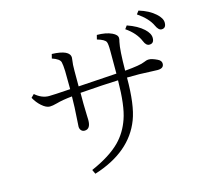

<svg xmlns="http://www.w3.org/2000/svg" viewBox="-123 -996 1246 1169"><g transform="rotate(-15 500.0 -411.0)"><path d="M754.9 -788.1Q819.8 -765.6 856.4 -731.9Q888.2 -702.6 888.2 -674.3Q888.2 -639.2 858.4 -639.2Q837.4 -639.2 825.2 -669.9Q801.8 -726.1 740.2 -768.1ZM847.2 -856.9Q910.6 -837.9 949.7 -802.7Q982.9 -772.9 982.9 -745.1Q982.9 -710 954.1 -710Q935.1 -710 919.9 -743.2Q897.5 -792 832 -836.9ZM618.2 -521V-664.1Q618.2 -709 612.3 -721.2Q604 -738.8 557.1 -752.4L564 -779.3Q620.6 -779.3 658.2 -761.7Q689.9 -746.6 689.9 -726.1Q689.9 -716.8 686 -703.1Q675.3 -656.2 674.3 -524.4Q772 -532.7 799.3 -545.4Q815.4 -553.2 831.1 -553.2Q850.1 -553.2 883.3 -537.1Q906.2 -526.4 906.2 -507.3Q906.2 -477.1 866.2 -477.1Q845.2 -477.1 814 -479Q758.3 -482.9 674.3 -481Q674.3 -308.6 640.1 -220.2Q570.8 -38.6 336.9 34.7L324.2 7.8Q445.3 -44.9 508.3 -108.9Q561.5 -163.1 587.9 -240.2Q615.7 -318.4 617.2 -479Q530.3 -476.1 377 -464.4V-395Q377 -363.3 378.9 -321.3Q379.9 -307.1 379.9 -292.5Q379.9 -235.4 341.8 -235.4Q328.1 -235.4 319.3 -246.1Q312 -255.4 312 -269.5Q312 -284.2 314 -302.2Q320.8 -397.9 320.8 -457Q258.3 -450.7 221.2 -439.9Q192.4 -432.1 175.8 -432.1Q152.3 -432.1 124 -457.5Q99.1 -479.5 81.1 -512.2L100.1 -531.2Q141.6 -495.1 187 -495.1Q214.4 -495.1 321.8 -502.4Q321.8 -569.3 320.8 -616.2Q319.3 -655.8 314.9 -673.3Q309.6 -695.8 262.2 -711.4L269 -738.3Q381.8 -734.4 381.8 -685.1Q381.8 -677.2 379.9 -667Q376 -647 376 -602.1V-505.4Q501 -514.2 618.2 -521Z"/></g></svg>

Font: I.Ming
Style: Regular
Weight: 400
Designer: Ichiten Fonts Project
Version: Version 5.10 Mar 24, 2018